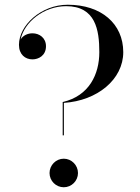

<svg xmlns="http://www.w3.org/2000/svg" viewBox="-20 -780 590 810"><path d="M244.5 -349.5V-209H249.5V-346C390.5 -355 500 -445 500 -560C500 -680 407 -760 266 -760C153.5 -760 60 -673 60 -591C60 -550 86.5 -529.5 117 -529.5C142 -529.5 174 -545 174 -585C174 -620 146.5 -639.5 117 -639.5C96.5 -639.5 76.5 -630 67 -613.5C81.5 -685.5 164 -754 259 -754C383 -754 399 -654 399 -560C399 -467 356.5 -375.5 244.5 -349.5ZM189 -50C189 -17 216 10 249 10C282 10 309 -17 309 -50C309 -83 282 -110.5 249 -110.5C216 -110.5 189 -83 189 -50Z"/></svg>

Font: Bodoni* 36pt
Style: Regular
Weight: 400
Version: Version 2.3